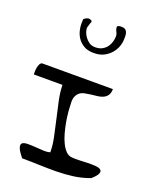

<svg xmlns="http://www.w3.org/2000/svg" viewBox="-196 -1271 1145 1370"><g transform="rotate(20 376.5 -586.5)"><path d="M313.5 -135.7Q313.5 -187.5 300.8 -248Q288.1 -308.6 273.4 -372.1Q258.8 -435.5 245.1 -498.5Q231.4 -561.5 230.5 -617.2H12.7Q12.7 -625 12.7 -639.6Q12.7 -654.3 15.6 -669.4Q18.6 -684.6 24.4 -696.8Q30.3 -709 42 -711.9H579.1Q578.1 -680.7 566.4 -664.1Q554.7 -647.5 535.6 -638.7Q516.6 -629.9 493.2 -627.4Q469.7 -625 446.3 -622.1Q422.9 -619.1 400.4 -614.7Q377.9 -610.4 361.8 -597.7Q345.7 -585 337.4 -563Q329.1 -541 333 -503.9Q333 -483.4 335.9 -449.7Q338.9 -416 345.7 -377Q352.5 -337.9 363.3 -298.3Q374 -258.8 390.1 -226.1Q406.2 -193.4 427.2 -173.3Q448.2 -153.3 476.6 -153.3Q496.1 -151.4 526.9 -152.8Q557.6 -154.3 588.9 -155.3Q620.1 -156.2 647.9 -154.3Q675.8 -152.3 688.5 -142.6Q701.2 -132.8 694.3 -113.8Q687.5 -94.7 651.4 -62.5Q588.9 -39.1 524.9 -30.8Q460.9 -22.5 396.5 -22Q332 -21.5 267.6 -23.9Q203.1 -26.4 139.6 -26.4Q103.5 -70.3 96.7 -93.8Q89.8 -117.2 102.1 -126.5Q114.3 -135.7 141.1 -136.2Q168 -136.7 199.2 -134.3Q230.5 -131.8 261.7 -130.4Q293 -128.9 313.5 -135.7ZM208 -1067.4V-1075.2Q208 -1081.1 208.5 -1087.9Q209 -1094.7 209 -1100.6V-1108.4Q219.7 -1119.1 235.8 -1124.5Q252 -1129.9 270.5 -1117.2V-1108.4Q269.5 -1107.4 267.1 -1100.1Q264.6 -1092.8 262.2 -1084Q259.8 -1075.2 257.3 -1068.4Q254.9 -1061.5 254.9 -1059.6Q254.9 -1047.9 260.7 -1029.3Q266.6 -1010.7 279.3 -993.2Q292 -975.6 311 -962.4Q330.1 -949.2 356.4 -949.2Q390.6 -949.2 413.1 -962.9Q435.5 -976.6 448.2 -996.1Q460.9 -1015.6 465.8 -1036.6Q470.7 -1057.6 470.7 -1071.3Q470.7 -1089.8 461.9 -1105.5Q453.1 -1121.1 453.1 -1138.7Q453.1 -1145.5 462.9 -1148.4Q472.7 -1151.4 483.4 -1151.4Q506.8 -1151.4 517.1 -1141.6Q527.3 -1131.8 530.3 -1118.2Q533.2 -1104.5 532.7 -1089.8Q532.2 -1075.2 532.2 -1067.4Q532.2 -1047.9 522.9 -1020.5Q513.7 -993.2 493.2 -967.8Q472.7 -942.4 440.4 -924.8Q408.2 -907.2 362.3 -907.2Q313.5 -907.2 283.7 -925.8Q253.9 -944.3 237.3 -969.7Q220.7 -995.1 214.4 -1022.5Q208 -1049.8 208 -1067.4Z"/></g></svg>

Font: Gloria Hallelujah
Style: Regular
Weight: 400
Designer: Kimberly Geswein
Foundry: Kimberly Geswein
Version: Version 1.004 2010